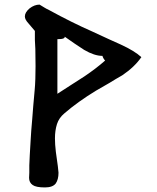

<svg xmlns="http://www.w3.org/2000/svg" viewBox="-20 -821 688 841"><path d="M599.6 -571.3Q569.3 -527.3 515.6 -491.2Q486.3 -474.6 458 -457Q428.7 -440.4 400.4 -423.8Q320.3 -375 261.7 -324.2Q238.3 -304.7 229.5 -277.3Q220.7 -249 220.7 -214.8Q220.7 -188.5 224.6 -156.2Q236.3 -75.2 236.3 -64.5Q236.3 -34.2 223.6 -16.6Q210 0 176.8 0Q137.7 0 123 -10.7Q107.4 -21.5 107.4 -42Q107.4 -50.8 108.4 -64.5Q108.4 -78.1 108.4 -96.7Q109.4 -128.9 114.3 -208Q116.2 -245.1 121.1 -298.8Q125 -353.5 131.8 -425.8Q133.8 -446.3 134.8 -475.6Q135.7 -514.6 135.7 -531.2Q135.7 -568.4 134.8 -606.4Q133.8 -625 132.8 -645.5Q132.8 -665 132.8 -685.5Q127 -692.4 104.5 -718.8Q88.9 -735.4 88.9 -749Q88.9 -766.6 109.4 -784.2Q130.9 -800.8 153.3 -800.8Q165 -793 175.8 -787.1Q185.5 -781.2 194.3 -777.3Q295.9 -721.7 382.8 -683.6Q426.8 -663.1 459 -648.4Q490.2 -633.8 508.8 -626Q570.3 -597.7 599.6 -570.3Q599.6 -571.3 599.6 -571.3ZM440.4 -555.7Q431.6 -565.4 428.7 -576.2Q393.6 -576.2 348.6 -602.5Q327.1 -616.2 305.7 -630.9Q285.2 -645.5 263.7 -660.2Q263.7 -654.3 256.8 -652.3Q250 -649.4 231.4 -649.4Q231.4 -569.3 231.4 -410.2Q265.6 -431.6 294.9 -451.2Q325.2 -470.7 349.6 -486.3Q400.4 -520.5 440.4 -555.7Z"/></svg>

Font: Tolkien Dwarf Runes
Style: Regular
Weight: 400
Version: Regular